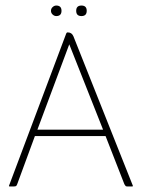

<svg xmlns="http://www.w3.org/2000/svg" viewBox="-20 -673 512 693"><path d="M164 -634Q164 -642 170 -647.5Q176 -653 183 -653Q202 -653 202 -634Q202 -615 183 -615Q176 -615 170 -620.5Q164 -626 164 -634ZM255 -634Q255 -653 274 -653Q293 -653 293 -634Q293 -615 274 -615Q255 -615 255 -634ZM106 -182 42 -8Q40 -3 38 -1.5Q36 0 29 0H15Q11 0 13 -4L219 -552Q221 -556 223 -556H225Q239 -556 245 -542L459 -4Q461 0 457 0H440Q435 0 433.5 -1.5Q432 -3 429 -8L361 -182ZM115 -205H352L230 -513Z"/></svg>

Font: Zain ExtraLight
Style: Regular
Weight: 200
Designer: Zain,Boutros
Foundry: Mobile Telecommunications Company (Zain), 2024
Version: Version 1.51; ttfautohint (v1.8.4)